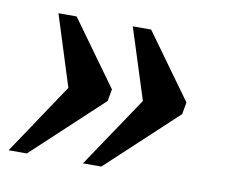

<svg xmlns="http://www.w3.org/2000/svg" viewBox="-53 -480 606 508"><g transform="rotate(10 249.5 -226.0)"><path d="M248 -36.1H198.7L326.2 -226.1L265.6 -416H314.9L440.4 -242.2L434.6 -210ZM47.9 -36.1H-1L126 -226.1L65.9 -416H114.7L240.2 -242.2L234.4 -210Z"/></g></svg>

Font: Liberation Serif
Style: Bold Italic
Weight: 700
Italic angle: -16.333°
Designer: Steve Matteson
Foundry: Ascender Corporation
Version: Version 2.1.5